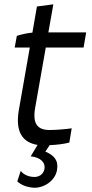

<svg xmlns="http://www.w3.org/2000/svg" viewBox="-20 -670 425 889"><path d="M58 -504 48 -450H118L67 -159C50 -57 86 -10 154 1L122 54C168 58 191 83 186 112C181 138 159 152 132 149C105 147 85 134 76 121L60 170C78 186 101 196 133 199C177 203 235 171 244 117C252 72 230 49 190 32L210 2C243 1 280 -4 301 -10L312 -76C289 -72 237 -68 210 -68C156 -68 129 -94 143 -172L192 -450H367L379 -520H204L227 -650L151 -640L130 -519C107 -517 80 -511 58 -504Z"/></svg>

Font: Fixel Display
Style: Italic
Weight: 400
Italic angle: -10°
Designer: AlfaBravo + MacPaw
Foundry: Kyrylo Tkachov, Marchela Mozhyna, Serhii Makarenko, Maria Weinstein, Zakhar Kryvoshyya
Version: Version 1.210;Glyphs 3.2 (3217)